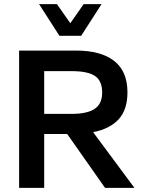

<svg xmlns="http://www.w3.org/2000/svg" viewBox="-20 -914 684 934"><path d="M73 0V-668H349Q471 -668 535.5 -617.5Q600 -567 600 -465Q600 -380 557 -333.5Q514 -287 433 -271L634 0H491L307 -262H195V0ZM195 -360H328Q404 -360 440.5 -384.5Q477 -409 477 -464Q477 -521 442 -544.5Q407 -568 328 -568H195ZM269 -740 170 -894H257L322 -801L387 -894H474L375 -740Z"/></svg>

Font: Gantari SemiBold
Style: Regular
Weight: 600
Designer: Anugrah Pasau
Foundry: Lafontype
Version: Version 1.000; ttfautohint (v1.8.3)